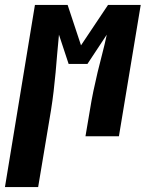

<svg xmlns="http://www.w3.org/2000/svg" viewBox="-73 -550 593 775"><path d="M-53 205 68 -530H200L254 -367L363 -530H495L407 0H272L290 -106Q296 -144 304 -182.5Q312 -221 321 -258.5Q330 -296 340 -334Q350 -372 358 -410L280 -292H204L165 -410Q161 -372 158 -334Q155 -296 151.5 -258Q148 -220 143.5 -182Q139 -144 133 -106L81 205Z"/></svg>

Font: Iosevka Curly Heavy Oblique
Style: Regular
Weight: 900
Italic angle: -9°
Monospace: yes
Designer: Belleve Invis
Foundry: Belleve Invis
Version: Version 11.1.0; ttfautohint (v1.8.3)